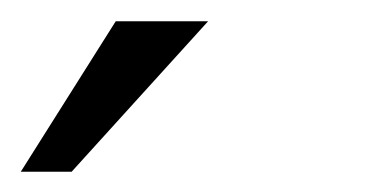

<svg xmlns="http://www.w3.org/2000/svg" viewBox="-80 -64 354 185"><path d="M-60 101.5 31.5 -43.5H120.5L-11 101.5Z"/></svg>

Font: Anybody ExtraExpanded Light
Style: Italic
Weight: 300
Width: 8
Italic angle: -10°
Designer: Tyler Finck
Foundry: Etcetera Type Company
Version: Version 1.010; ttfautohint (v1.8.3) -l 8 -r 50 -G 200 -x 14 